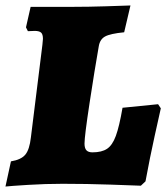

<svg xmlns="http://www.w3.org/2000/svg" viewBox="-40 -672 608 702"><path d="M-20 10 0 -82Q37 -88 52.5 -106.5Q68 -125 73 -170L115 -508Q117 -526 117 -530Q117 -547 110 -553Q103 -559 87 -559L62 -558L55 -572L72 -647H231Q283 -647 347 -649Q411 -651 437 -652L414 -554Q363 -549 344 -538.5Q325 -528 321 -502Q306 -417 287.5 -295.5Q269 -174 269 -147Q269 -130 276 -122.5Q283 -115 298 -115Q332 -115 351.5 -128Q371 -141 383.5 -175Q396 -209 408 -278L538 -291L548 -276Q543 -254 525.5 -175Q508 -96 492 -9L475 7Q450 6 364 3Q278 0 189 0Q126 0 62 4Q-2 8 -20 10Z"/></svg>

Font: Alegreya Black
Style: Italic
Weight: 900
Italic angle: -7°
Designer: Juan Pablo del Peral
Foundry: Huerta Tipografica
Version: Version 2.007; ttfautohint (v1.6)